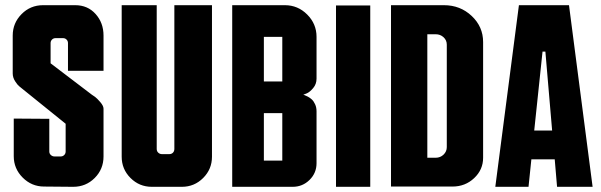

<svg xmlns="http://www.w3.org/2000/svg" viewBox="-20 -720 2317 740"><path d="M379 -447H242V-554Q242 -562 236.5 -567.5Q231 -573 223 -573H194Q186 -573 180.5 -567.5Q175 -562 175 -554V-476L334 -355Q339 -352 346.5 -346.5Q354 -341 366.5 -326.5Q379 -312 379 -301V-117Q379 -68 345 -34Q311 0 262 0L150 -1Q102 -1 67.5 -35.5Q33 -70 33 -118V-263L170 -262V-136Q170 -128 176 -122.5Q182 -117 190 -117H214Q222 -117 227.5 -122.5Q233 -128 233 -136V-243L62 -381Q59 -384 53.5 -388Q48 -392 38.5 -406.5Q29 -421 29 -437V-583Q29 -631 63 -665.5Q97 -700 146 -700H270Q318 -700 348.5 -666Q379 -632 379 -583Z M652 -700H797V-116Q797 -68 763 -34Q729 0 681 0H565Q517 0 483 -34Q449 -68 449 -116V-700H584V-146Q584 -137 590 -131.5Q596 -126 604 -126H633Q641 -126 646.5 -131.5Q652 -137 652 -146Z M1200 -417Q1200 -396 1187 -380.5Q1174 -365 1162 -360L1149 -355Q1151 -354 1154.5 -353Q1158 -352 1166.5 -347.5Q1175 -343 1182 -336.5Q1189 -330 1194.5 -318Q1200 -306 1200 -291V-91Q1200 -53 1173 -26.5Q1146 0 1108 0H875V-700H1078Q1128 -700 1164 -664Q1200 -628 1200 -578ZM1068 -101V-284H997V-101ZM1068 -406V-578H997V-406Z M1407 0H1275V-699H1407Z M1691 -700Q1754 -700 1798 -658.5Q1842 -617 1842 -558V-112Q1842 -66 1807.5 -33.5Q1773 -1 1724 -1H1487V-700ZM1702 -153V-548Q1702 -565 1689.5 -576.5Q1677 -588 1659 -588H1627V-112H1659Q1677 -112 1689.5 -124Q1702 -136 1702 -153Z M2173 -700 2264 0H2127L2118 -106H2028L2017 0H1889L1980 -700ZM2039 -217H2108L2082 -521H2071Z"/></svg>

Font: Bayformers-TFTCGName
Style: Regular
Weight: 400
Designer: billmoo
Foundry: Bayformers
Version: Version 1.021;Fontself Maker 3.5.4